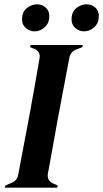

<svg xmlns="http://www.w3.org/2000/svg" viewBox="-20 -868 477 888"><path d="M2 0 5 -10 35 -23Q59 -33 64 -59L119 -350Q129 -406 141 -473Q153 -540 163 -599Q168 -629 139 -642L119 -650L122 -660H363L361 -650L332 -639Q308 -630 301 -602L246 -311Q236 -255 224 -188Q212 -121 201 -62Q198 -33 224 -20L247 -10L244 0ZM140 -723Q118 -723 100 -738Q82 -753 82 -778Q82 -813 104 -830.5Q126 -848 151 -848Q175 -848 191.5 -833Q208 -818 208 -794Q208 -761 187 -742Q166 -723 140 -723ZM368 -723Q347 -723 329 -738Q311 -753 311 -778Q311 -813 333 -830.5Q355 -848 380 -848Q405 -848 421 -833Q437 -818 437 -794Q437 -761 416 -742Q395 -723 368 -723Z"/></svg>

Font: DeepMind Serif Display
Style: Italic
Weight: 400
Italic angle: -12°
Designer: Frank Grießhammer / Modifications: Colophon Foundry
Foundry: Colophon Foundry
Version: Version 5.003; ttfautohint (v1.8.2)